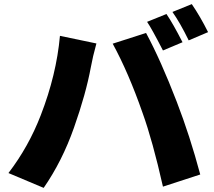

<svg xmlns="http://www.w3.org/2000/svg" viewBox="-20 -876 1040 932"><path d="M788 -808Q820 -761 866 -671L771 -631Q716 -738 694 -770ZM911 -856Q952 -796 990 -720L896 -680Q854 -766 817 -818ZM271 -702 448 -665Q430 -600 421 -550Q397 -420 339 -256Q282 -94 192 36L21 -36Q119 -164 178 -317Q254 -513 271 -702ZM527 -664 689 -716Q761 -582 838 -382Q902 -216 952 -29L771 30Q721 -192 672 -328Q604 -523 527 -664Z"/></svg>

Font: KaiGen Gothic KR Heavy
Style: Heavy
Weight: 900
Designer: Ryoko NISHIZUKA  (kana & ideographs); Paul D. Hunt (Latin, Greek & Cyrillic); Wenlong ZHANG  (bopomofo); Sandoll Communi
Foundry: Adobe Systems Incorporated
Version: Version 1.002 March 28, 2018